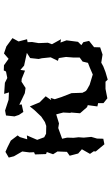

<svg xmlns="http://www.w3.org/2000/svg" viewBox="198 -762 603 1040"><g transform="rotate(-90 500.0 -241.5)"><path d="M401 -239 411 -201 409 -163 411 -158 407 -110 440 -72 451 -68 444 -16 462 -12V17L488 38L539 28H578L589 40L630 28L661 16L681 5L725 12L764 -1L765 -34L799 -61L792 -92L776 -103L794 -121L802 -183L790 -216L808 -213L781 -262L789 -284L787 -334L793 -370L792 -394L808 -397L796 -443L814 -476L769 -509L731 -522L702 -497L667 -522L639 -523L633 -511L598 -504L572 -517L512 -521L520 -495L480 -497L422 -516L395 -511L390 -465L398 -441L414 -417L455 -426L453 -439L516 -409L544 -405L578 -427L593 -426L638 -408L642 -433L665 -413L734 -398L706 -380L701 -334L705 -317L710 -269L691 -230L706 -225L712 -186L709 -148V-112L687 -96L680 -67L654 -57L617 -41L561 -58L536 -72L528 -78L518 -97L517 -125L516 -156L495 -210L483 -247L490 -269L478 -266L499 -296L466 -329L444 -382L425 -358L389 -320L359 -300L338 -293L296 -294L277 -304L263 -342L287 -398L266 -396L278 -436L287 -448L259 -485L223 -503L198 -514L167 -496L174 -468L200 -423L195 -384L196 -359L184 -354L186 -294L197 -290L185 -256L200 -232L198 -181L177 -166L189 -120L212 -100L187 -56L201 -36L200 -25L239 22L269 16L270 -18L279 -49L275 -90L277 -118L274 -145L275 -180L269 -207L327 -228L352 -224Z"/></g></svg>

Font: チョークS
Style: Regular
Weight: 400
Designer: [Stick] Fontworks Inc.
Foundry: [Stick] Fontworks Inc.
Version: Version 1.200;FEAKit 1.0